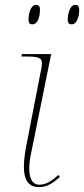

<svg xmlns="http://www.w3.org/2000/svg" viewBox="-20 -758 345 788"><path d="M274 -658C296 -658 305 -690 305 -718C305 -733 299 -738 289 -738C267 -738 258 -702 258 -677C258 -662 265 -658 274 -658ZM113 -658C135 -658 144 -690 144 -718C144 -733 138 -738 128 -738C106 -738 97 -702 97 -677C97 -662 104 -658 113 -658ZM140 10C174 10 198 -7 226 -32L220 -40C192 -15 170 0 140 0C118 0 100 -18 100 -66C100 -83 102 -102 107 -126L190 -536H70L68 -526H89C139 -526 152 -520 152 -499C152 -493 151 -487 150 -479L92 -181C85 -147 78 -108 78 -74C78 -27 92 10 140 10Z"/></svg>

Font: Noto Serif Display Thin
Style: Italic
Weight: 100
Italic angle: -12°
Designer: Monotype Design Team
Foundry: Monotype Imaging Inc.
Version: Version 2.009